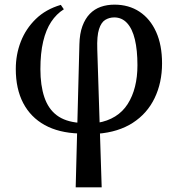

<svg xmlns="http://www.w3.org/2000/svg" viewBox="-20 -567 766 827"><path d="M306 240 322 -376Q323 -422 335 -454.5Q347 -487 367 -507.5Q387 -528 414 -537.5Q441 -547 473 -547Q535 -547 581 -516.5Q627 -486 652.5 -429.5Q678 -373 678 -294Q678 -211 646 -144.5Q614 -78 552 -38Q490 2 401 9L400 -38Q443 -45 476 -65.5Q509 -86 530 -119Q551 -152 561.5 -194Q572 -236 572 -286Q572 -351 561 -397Q550 -443 527.5 -467.5Q505 -492 472 -492Q451 -492 433.5 -481.5Q416 -471 406.5 -441.5Q397 -412 399 -354L418 240ZM320 8Q233 5 172.5 -28.5Q112 -62 80 -123Q48 -184 48 -270Q48 -332 69.5 -387.5Q91 -443 134 -485Q177 -527 242 -546L255 -527Q223 -507 200.5 -473Q178 -439 166 -388.5Q154 -338 154 -269Q154 -199 171 -148.5Q188 -98 224.5 -70.5Q261 -43 321 -38Z"/></svg>

Font: ET Text
Style: Regular
Weight: 470
Designer: Monotype Design Team
Foundry: Monotype Imaging Inc.
Version: Version 2.009